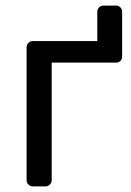

<svg xmlns="http://www.w3.org/2000/svg" viewBox="-20 -667 469 687"><path d="M75.2 -22.9V-497.1Q75.2 -506.8 81.5 -513.4Q87.9 -520 98.1 -520H328.1V-624Q328.1 -633.8 334.5 -640.4Q340.8 -647 351.1 -647H395Q404.8 -647 410.9 -640.4Q417 -633.8 417 -624V-464.8Q417 -455.1 410.9 -449Q404.8 -442.9 395 -442.9H165V-22.9Q165 -13.2 158.4 -6.6Q151.9 0 142.1 0H98.1Q88.4 0 81.8 -6.6Q75.2 -13.2 75.2 -22.9Z"/></svg>

Font: Rubik AZ
Style: Regular
Weight: 400
Designer: Hubert and Fischer
Foundry: Hubert & Fischer
Version: Version 2.000